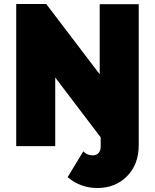

<svg xmlns="http://www.w3.org/2000/svg" viewBox="-20 -730 775 959"><path d="M255.9 -342.8V0H61V-710H210.9L478 -358.9V-709H672.9V-4.9Q672.9 91.3 614.5 150.1Q556.2 209 466.8 209Q380.9 209 317.9 154.8L396 25.9Q414.6 45.9 442.9 45.9Q461.4 45.9 472.2 34.4Q482.9 22.9 482.9 2.9V-43.9Z"/></svg>

Font: Rawline Black
Style: Regular
Weight: 900
Designer: Matt McInerney, Pablo Impallari, Rodrigo Fuenzalida
Foundry: Matt McInerney, Pablo Impallari, Rodrigo Fuenzalida
Version: Version 4.020;PS 004.020;hotconv 1.0.88;makeotf.lib2.5.64775